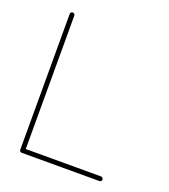

<svg xmlns="http://www.w3.org/2000/svg" viewBox="-105 -611 603 687"><g transform="rotate(20 196.5 -267.0)"><path d="M55.2 -534.2C52.7 -534.2 50.8 -533.2 49.3 -531.7C47.4 -529.8 46.9 -527.8 46.9 -525.4V-8.8C46.9 -6.3 47.4 -4.4 49.3 -2.4C51.3 -0.5 53.2 0 55.7 0H350.6H351.1C353.5 0 355.5 -0.5 357.4 -2.4C358.9 -4.4 359.9 -6.3 359.9 -8.8C359.9 -10.7 358.9 -12.7 357.4 -14.6C355.5 -16.6 353.5 -17.6 351.1 -17.6H350.6H64.5V-525.4C64.5 -527.8 63.5 -529.8 62 -531.7C60.1 -533.2 58.1 -534.2 55.7 -534.2Z"/></g></svg>

Font: Mill
Style: Thin
Weight: 100
Version: Version 001.000